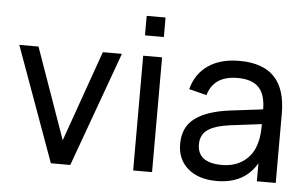

<svg xmlns="http://www.w3.org/2000/svg" viewBox="-52 -806 1437 900"><g transform="rotate(5 667.0 -356.5)"><path d="M307.1 0H215.8L20 -540H110.4L261.7 -112.3L413.1 -540H502.9Z M691.9 -635.7H603V-727.5H691.9ZM691.9 0H603V-540H691.9Z M1054.7 -555.2Q1165 -555.2 1219.5 -498.5Q1273.9 -441.9 1273.9 -326.7V0H1185.1V-85Q1127.4 15.1 996.6 15.1Q911.6 15.1 861.6 -27.6Q811.5 -70.3 811.5 -143.6Q811.5 -223.1 867.2 -264.4Q922.9 -305.7 1029.3 -319.3L1185.1 -338.4Q1184.6 -409.2 1152.6 -441.9Q1120.6 -474.6 1053.7 -474.6Q940.9 -474.6 914.6 -381.8L831.5 -402.8Q851.1 -476.6 908.7 -515.9Q966.3 -555.2 1054.7 -555.2ZM1185.1 -269 1039.6 -251Q965.3 -241.2 932.4 -217.5Q899.4 -193.8 899.4 -149.4Q899.4 -62 1015.1 -62Q1077.6 -62 1120.4 -95Q1163.1 -127.9 1176.3 -184.1Q1185.1 -212.4 1185.1 -267.6Z"/></g></svg>

Font: Vela Sans Med
Style: Regular
Weight: 500
Designer: Principal design: Mikhail Sharanda - project Manrope.
Design modification: Ravid Balaliev
Foundry: Mikhail Sharanda
Version: Version 1.001